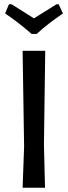

<svg xmlns="http://www.w3.org/2000/svg" viewBox="-20 -880 319 900"><path d="M255 -860 275 -817Q203 -768 152 -721H128Q68 -774 4 -817L22 -860H34Q46 -853 67 -839.5Q88 -826 105.5 -815Q123 -804 139 -794Q166 -811 245 -860ZM192 -642 186 -202 191 0H86L93 -193L86 -642Z"/></svg>

Font: Alegreya Sans SC Medium
Style: Regular
Weight: 500
Designer: Juan Pablo del Peral
Foundry: Huerta Tipografica
Version: Version 2.001;PS 002.001;hotconv 1.0.88;makeotf.lib2.5.64775